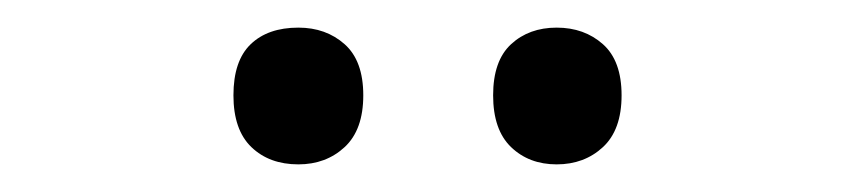

<svg xmlns="http://www.w3.org/2000/svg" viewBox="-20 -750 620 139"><path d="M196 -730Q216 -730 229.5 -718Q243 -706 243 -681Q243 -656 229.5 -643.5Q216 -631 196 -631Q175 -631 162 -643.5Q149 -656 149 -681Q149 -706 161.5 -718Q174 -730 196 -730ZM383 -730Q403 -730 416.5 -718Q430 -706 430 -681Q430 -656 416.5 -643.5Q403 -631 383 -631Q363 -631 350 -643.5Q337 -656 337 -681Q337 -706 350 -718Q363 -730 383 -730Z"/></svg>

Font: Sriracha
Style: Regular
Weight: 400
Designer: Suppakit Chalermlarp
Version: Version 1.002g